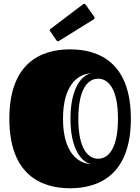

<svg xmlns="http://www.w3.org/2000/svg" viewBox="-20 -988 750 1027"><path d="M355 19C512 19 680 -55 680 -353C680 -651 512 -724 355 -724C198 -724 30 -651 30 -353C30 -55 198 19 355 19ZM399 -353C399 -516 452 -567 505 -567C558 -567 611 -516 611 -353C611 -190 558 -139 505 -139C452 -139 399 -190 399 -353ZM357 -353C357 -190 416 -120 468 -110C391 -114 317 -179 317 -353C317 -527 391 -592 468 -596C416 -586 357 -516 357 -353ZM482 -885C485 -887 486 -889 486 -892C486 -894 485 -897 483 -900L438 -963C435 -966 433 -968 431 -968C428 -968 426 -967 424 -965L251 -834C248 -831 246 -829 246 -826C246 -825 247 -822 249 -820L282 -772C285 -768 288 -767 290 -767C292 -767 294 -768 297 -770Z"/></svg>

Font: Fascinate Inline
Style: Regular
Weight: 900
Designer: Astigmatic (AOETI)
Foundry: Astigmatic (AOETI)
Version: Version 1.000